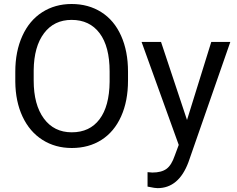

<svg xmlns="http://www.w3.org/2000/svg" viewBox="-20 -741 1201 974"><path d="M629.4 -332.5Q629.4 -228 594.2 -150.1Q559.1 -72.3 494.6 -31.2Q430.2 9.8 344.2 9.8Q260.3 9.8 195.3 -31.5Q130.4 -72.8 94.5 -149.2Q58.6 -225.6 57.6 -326.2V-377.4Q57.6 -480 93.3 -558.6Q128.9 -637.2 194.1 -679Q259.3 -720.7 343.3 -720.7Q428.7 -720.7 493.9 -679.4Q559.1 -638.2 594.2 -559.8Q629.4 -481.4 629.4 -377.4ZM536.1 -378.4Q536.1 -504.9 485.4 -572.5Q434.6 -640.1 343.3 -640.1Q254.4 -640.1 203.4 -572.5Q152.3 -504.9 150.9 -384.8V-332.5Q150.9 -210 202.4 -139.9Q253.9 -69.8 344.2 -69.8Q435.1 -69.8 484.9 -136Q534.7 -202.1 536.1 -325.7ZM928.7 -132.3 1051.8 -528.3H1148.4L936 81.5Q886.7 213.4 779.3 213.4L762.2 211.9L728.5 205.6V132.3L752.9 134.3Q798.8 134.3 824.5 115.7Q850.1 97.2 866.7 47.9L886.7 -5.9L698.2 -528.3H796.9Z"/></svg>

Font: Roboto-ThirdPerson-AD3FC
Style: ThirdPerson-AD3FC
Weight: 400
Designer: Google
Version: Version 2.137; 2017